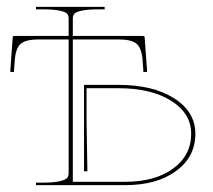

<svg xmlns="http://www.w3.org/2000/svg" viewBox="-20 -540 620 560"><path d="M85 0V-7.3H105Q137.2 -7.3 154.5 -11.5Q171.9 -15.6 176 -21Q180.2 -26.4 180.2 -35.2V-424.8H91.3Q54.2 -424.8 39.8 -411.6Q25.4 -398.4 22.9 -362.3L20.5 -329.6L9.8 -330.6L17.1 -430.7Q17.1 -435.1 22 -435.1H180.2V-486.3Q180.2 -495.1 175.5 -500.2Q170.9 -505.4 153.8 -509Q136.7 -512.7 105 -512.7H85V-520H285.2V-512.7H267.6Q235.8 -512.7 218.8 -509Q201.7 -505.4 197 -500.2Q192.4 -495.1 192.4 -486.3V-435.1H397Q401.9 -435.1 401.9 -430.7L409.2 -330.6L398.4 -329.6L396 -362.3Q393.6 -398.4 379.2 -411.6Q364.7 -424.8 327.6 -424.8H192.4V-9.8H345.2Q432.1 -9.8 484.9 -48.3Q537.6 -86.9 537.6 -149.9Q537.6 -209.5 479.2 -246.1Q420.9 -282.7 325.2 -282.7H232.4V-189.9L234.9 -40.5H225.1V-292.5H325.2Q426.3 -292.5 488 -253.2Q549.8 -213.9 549.8 -149.9Q549.8 -82.5 493.7 -41.3Q437.5 0 345.2 0Z"/></svg>

Font: ZnikomitNo25
Style: Regular
Weight: 100
Designer: gluk
Foundry: gluk
Version: Version 0.56